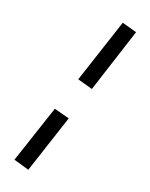

<svg xmlns="http://www.w3.org/2000/svg" viewBox="-228 -804 758 970"><g transform="rotate(30 151.5 -319.0)"><path d="M123 -400 175 -760 257 -752 207 -392ZM47 113 95 -212 180 -205 133 122Z"/></g></svg>

Font: Andada Pro
Style: Bold Italic
Weight: 700
Italic angle: -7°
Designer: Carolina Giovagnoli
Foundry: Huerta Tipografica
Version: Version 3.005; ttfautohint (v1.8.4)